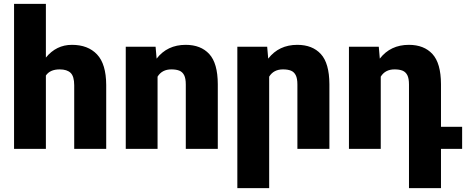

<svg xmlns="http://www.w3.org/2000/svg" viewBox="-20 -770 2415 993"><path d="M217.3 -379.4V0H52.7V-750H217.3V-472.2Q271 -538.1 352.1 -538.1Q435.1 -538.1 481.9 -488.5Q528.8 -439 529.3 -330.6V0H363.8V-329.1Q363.8 -375 345.2 -393.1Q326.7 -411.1 288.6 -411.1Q238.8 -411.1 217.3 -379.4Z M794.9 -373.5V0H630.4V-528.3H784.7L790 -466.8Q845.2 -538.1 940.4 -538.1Q1018.6 -538.1 1062.3 -490.5Q1106 -442.9 1106.4 -335V0H940.9V-333Q940.9 -364.3 932.4 -381.1Q923.8 -397.9 907.7 -404.5Q891.6 -411.1 866.2 -411.1Q817.9 -411.1 794.9 -373.5Z M1372.1 -373.5V203.1H1207.5V-528.3H1361.8L1367.2 -466.8Q1422.4 -538.1 1517.6 -538.1Q1595.7 -538.1 1639.4 -490.5Q1683.1 -442.9 1683.6 -335V0H1518.1V-333Q1518.1 -364.3 1509.5 -381.1Q1501 -397.9 1484.9 -404.5Q1468.8 -411.1 1443.4 -411.1Q1395 -411.1 1372.1 -373.5Z M2370.1 0H2260.7V203.1H2095.2V-333Q2095.2 -364.3 2086.7 -381.1Q2078.1 -397.9 2062 -404.5Q2045.9 -411.1 2020.5 -411.1Q1972.2 -411.1 1949.2 -373.5V0H1784.7V-528.3H1939L1944.3 -466.8Q1999.5 -538.1 2094.7 -538.1Q2172.9 -538.1 2216.6 -490.5Q2260.3 -442.9 2260.7 -335V-114.3H2370.1Z"/></svg>

Font: Mardoto Black
Style: Regular
Weight: 900
Designer: Christian Robertson, Vahan Hovhannisyan
Foundry: Google
Version: Version 1.000